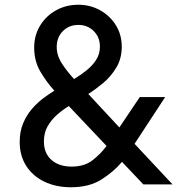

<svg xmlns="http://www.w3.org/2000/svg" viewBox="-20 -777 794 809"><path d="M279 12Q216 12 167 -11.5Q118 -35 90.5 -78Q63 -121 63 -179Q63 -223 77.5 -257.5Q92 -292 115 -318.5Q138 -345 163 -363.5Q188 -382 209 -395Q177 -430 150.5 -474.5Q124 -519 124 -576Q124 -629 149.5 -670Q175 -711 217 -734Q259 -757 310 -757Q360 -757 401.5 -734Q443 -711 468 -671Q493 -631 493 -580Q493 -530 470 -492Q447 -454 414.5 -427Q382 -400 352 -381L483 -240L569 -368H676L547 -171L707 0H584L494 -95Q460 -54 408 -21Q356 12 279 12ZM219 -579Q219 -542 242 -507.5Q265 -473 292 -444Q319 -460 344 -480Q369 -500 385 -524.5Q401 -549 401 -581Q401 -620 375 -646Q349 -672 310 -672Q271 -672 245 -646Q219 -620 219 -579ZM165 -181Q165 -131 197 -103Q229 -75 282 -75Q335 -75 369.5 -101.5Q404 -128 429 -162L270 -330Q245 -315 221 -294Q197 -273 181 -245.5Q165 -218 165 -181Z"/></svg>

Font: Pitagon Sans Text Medium
Style: Regular
Weight: 500
Designer: Travis Tran
Foundry: Pitagon
Version: Version 1.000; ttfautohint (v1.8.4.7-5d5b);gftools[0.9.26]